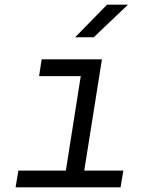

<svg xmlns="http://www.w3.org/2000/svg" viewBox="-20 -805 640 825"><path d="M498 0H47L59 -72H263L327 -478H148L159 -550H418L342 -72H510ZM383 -645H303L440 -785H530Z"/></svg>

Font: JetBrains Mono Semi Light
Style: Italic
Weight: 350
Italic angle: -9°
Monospace: yes
Designer: Philipp Nurullin, Konstantin Bulenkov
Foundry: JetBrains
Version: 2.002